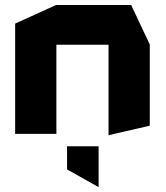

<svg xmlns="http://www.w3.org/2000/svg" viewBox="-20 -539 670 773"><path d="M41 0V-444L206 -519H207V0ZM417 5V-359H583V-33L418 5ZM207 -359V-519H508L583 -360V-359ZM376 214 250 143V50H377V214Z"/></svg>

Font: Foldit
Style: Bold
Weight: 700
Version: Version 1.003